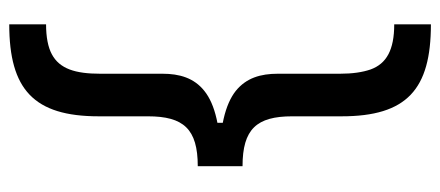

<svg xmlns="http://www.w3.org/2000/svg" viewBox="-287 -510 947 413"><g transform="rotate(-90 186.5 -303.5)"><path d="M35.5 -301.8C119 -301.8 169 -314.6 197.4 -337.4C225.5 -359.7 234.4 -391 234.4 -427.6V-561.4C234.4 -615.1 245 -648.8 276.3 -665.5C291.5 -673.7 313.2 -677.9 340.6 -677.9V-757.1C200.6 -757.1 142.8 -704.2 142.8 -564.6V-458.8C142.8 -382.1 115.4 -351.6 35.5 -351.6ZM340.6 71C285.5 71 256 54.3 243.6 20.2C237.6 2.8 234.4 -18.8 234.4 -45.5V-179.3C234.4 -216.3 225.5 -247.2 197.4 -269.9C169 -292.3 119 -305.4 35.5 -305.4V-255.3C115.4 -255.3 142.8 -224.8 142.8 -148.4V-42.3C142.8 98 200.6 149.9 340.6 149.9ZM128.9 -255.3V-351.6H35.5V-255.3Z"/></g></svg>

Font: Inter 465
Style: Regular
Weight: 400
Designer: Rasmus Andersson
Foundry: rsms
Version: Version 3.019;Glyphs 3.1.2 (3151)